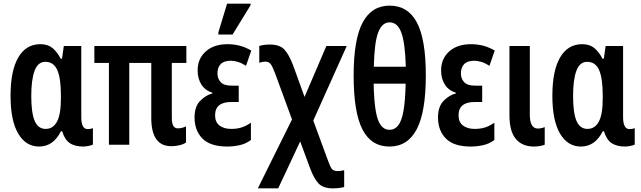

<svg xmlns="http://www.w3.org/2000/svg" viewBox="-20 -796 3526 1056"><path d="M195 10Q122 10 80 -61.5Q38 -133 38 -269Q38 -407 80.5 -480Q123 -553 202 -553Q243 -553 268.5 -532Q294 -511 314 -473H321L331 -543H427V-152Q427 -86 462 -86Q478 -86 491 -91V-1Q485 3 467.5 6.5Q450 10 439 10Q391 10 363 -9.5Q335 -29 322 -74H315Q273 10 195 10ZM231 -87Q272 -87 293.5 -127Q315 -167 315 -255V-270Q315 -366 295 -411Q275 -456 229 -456Q189 -456 170.5 -407.5Q152 -359 152 -268Q152 -174 171 -130.5Q190 -87 231 -87Z M922 8Q812 8 812 -147V-450H691V0H579V-450H499V-543H1005V-450H925V-149Q925 -117 933.5 -103.5Q942 -90 958 -90Q981 -90 1003 -101V-12Q988 -2 966.5 3Q945 8 922 8Z M1230 10Q1137 10 1093.5 -34Q1050 -78 1050 -150Q1050 -210 1081 -241.5Q1112 -273 1148 -282V-286Q1109 -298 1088 -330.5Q1067 -363 1067 -409Q1067 -473 1111.5 -513Q1156 -553 1232 -553Q1264 -553 1295.5 -545.5Q1327 -538 1362 -518L1333 -434Q1312 -448 1290 -455Q1268 -462 1250 -462Q1212 -462 1194 -443.5Q1176 -425 1176 -393Q1176 -363 1194 -344Q1212 -325 1253 -325H1293V-235H1252Q1163 -235 1163 -162Q1163 -124 1187.5 -105.5Q1212 -87 1252 -87Q1282 -87 1307 -94.5Q1332 -102 1360 -121V-26Q1332 -5 1298 2.5Q1264 10 1230 10ZM1181 -606V-618L1229 -776H1358V-767L1259 -606Z M1398 240 1586 -139 1494 -390Q1480 -428 1469.5 -442.5Q1459 -457 1440 -457Q1431 -457 1422 -455Q1413 -453 1406 -451V-543Q1430 -551 1465 -551Q1519 -551 1544.5 -523Q1570 -495 1592 -437L1655 -263L1775 -543H1887L1703 -133L1782 82Q1795 118 1804 131.5Q1813 145 1838 145Q1854 145 1873 140V233Q1860 236 1845.5 238Q1831 240 1811 240Q1757 240 1731.5 212.5Q1706 185 1685 128L1631 -18L1510 240Z M2122 10Q2022 10 1973.5 -84Q1925 -178 1925 -381Q1925 -579 1974.5 -672Q2024 -765 2123 -765Q2223 -765 2272.5 -673Q2322 -581 2322 -381Q2322 -180 2272 -85Q2222 10 2122 10ZM2036 -429H2212Q2208 -562 2187 -617.5Q2166 -673 2123 -673Q2081 -673 2060 -617.5Q2039 -562 2036 -429ZM2122 -82Q2151 -82 2170 -106Q2189 -130 2199 -185.5Q2209 -241 2211 -336H2035Q2037 -242 2046.5 -186.5Q2056 -131 2075 -106.5Q2094 -82 2122 -82Z M2569 10Q2476 10 2432.5 -34Q2389 -78 2389 -150Q2389 -210 2420 -241.5Q2451 -273 2487 -282V-286Q2448 -298 2427 -330.5Q2406 -363 2406 -409Q2406 -473 2450.5 -513Q2495 -553 2571 -553Q2603 -553 2634.5 -545.5Q2666 -538 2701 -518L2672 -434Q2651 -448 2629 -455Q2607 -462 2589 -462Q2551 -462 2533 -443.5Q2515 -425 2515 -393Q2515 -363 2533 -344Q2551 -325 2592 -325H2632V-235H2591Q2502 -235 2502 -162Q2502 -124 2526.5 -105.5Q2551 -87 2591 -87Q2621 -87 2646 -94.5Q2671 -102 2699 -121V-26Q2671 -5 2637 2.5Q2603 10 2569 10Z M2914 10Q2851 9 2816.5 -32.5Q2782 -74 2782 -162V-543H2894V-166Q2894 -89 2938 -89Q2956 -89 2976 -97V0Q2949 10 2914 10Z M3175 10Q3102 10 3060 -61.5Q3018 -133 3018 -269Q3018 -407 3060.5 -480Q3103 -553 3182 -553Q3223 -553 3248.5 -532Q3274 -511 3294 -473H3301L3311 -543H3407V-152Q3407 -86 3442 -86Q3458 -86 3471 -91V-1Q3465 3 3447.5 6.5Q3430 10 3419 10Q3371 10 3343 -9.5Q3315 -29 3302 -74H3295Q3253 10 3175 10ZM3211 -87Q3252 -87 3273.5 -127Q3295 -167 3295 -255V-270Q3295 -366 3275 -411Q3255 -456 3209 -456Q3169 -456 3150.5 -407.5Q3132 -359 3132 -268Q3132 -174 3151 -130.5Q3170 -87 3211 -87Z"/></svg>

Font: Noto Sans ExtraCondensed SemiBold
Style: Regular
Weight: 600
Width: 2
Designer: Monotype Design Team
Foundry: Monotype Imaging Inc.
Version: Version 2.013; ttfautohint (v1.8.4.7-5d5b)